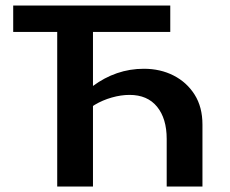

<svg xmlns="http://www.w3.org/2000/svg" viewBox="-20 -678 837 698"><path d="M586 0V-173Q586 -247 551 -290Q516 -333 451 -333Q420 -333 386.5 -323.5Q353 -314 324.5 -297Q296 -280 279 -255L242 -290Q277 -335 318 -365.5Q359 -396 405.5 -412Q452 -428 503 -428Q563 -428 611 -403.5Q659 -379 687.5 -334Q716 -289 716 -225V0ZM188 0V-658H318V0ZM28 -562V-658H599V-562Z"/></svg>

Font: Ysabeau
Style: Bold
Weight: 700
Designer: Christian Thalmann (Catharsis Fonts)
Version: Version 2.000;gftools[0.9.27.dev2+g8671c4b]